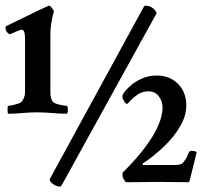

<svg xmlns="http://www.w3.org/2000/svg" viewBox="-25 -652 731 687"><path d="M3.9 -245.1Q2 -247.1 2 -260.7Q2 -273.4 3.9 -273.4Q11.7 -273.4 30.3 -278.3Q48.8 -283.2 53.7 -289.1Q64.5 -304.7 64.5 -321.3V-515.6Q64.5 -545.9 51.8 -545.9Q47.9 -545.9 9.8 -529.3Q5.9 -530.3 0.5 -536.6Q-4.9 -543 -4.9 -548.8V-557.6Q146.5 -631.8 150.4 -631.8H151.4Q154.3 -631.8 160.6 -623.5Q167 -615.2 168 -612.3Q155.3 -567.4 155.3 -529.3V-322.3Q155.3 -296.9 165 -287.1Q170.9 -281.2 188.5 -277.3Q206.1 -273.4 213.9 -273.4Q217.8 -273.4 217.8 -258.8Q217.8 -248 214.8 -245.1Q187.5 -245.1 161.1 -247.6Q134.8 -250 107.4 -250Q82 -250 55.7 -247.6Q29.3 -245.1 3.9 -245.1ZM534.2 -602.5 196.3 9.8Q192.4 15.6 190.4 15.6Q180.7 15.6 172.4 11.2Q164.1 6.8 159.2 2Q150.4 -7.8 153.3 -11.7L490.2 -628.9Q492.2 -631.8 496.1 -631.8Q513.7 -631.8 527.3 -618.2Q537.1 -607.4 534.2 -602.5ZM425.8 0Q410.2 -15.6 414.1 -34.2Q556.6 -176.8 556.6 -268.6Q556.6 -289.1 543.5 -307.1Q530.3 -325.2 505.9 -325.2Q484.4 -325.2 467.8 -314Q451.2 -302.7 441.4 -291.5Q431.6 -280.3 429.7 -280.3Q424.8 -280.3 418.9 -290Q413.1 -299.8 413.1 -305.7Q413.1 -310.5 414.1 -313.5Q421.9 -327.1 439.5 -343.3Q457 -359.4 481.9 -370.6Q506.8 -381.8 535.2 -381.8Q582 -381.8 611.8 -352.1Q641.6 -322.3 641.6 -274.4Q641.6 -237.3 619.1 -199.2Q596.7 -161.1 561.5 -127.4Q526.4 -93.8 486.3 -67.4Q484.4 -65.4 485.4 -63.5Q486.3 -61.5 488.3 -61.5H599.6Q610.4 -61.5 618.7 -63.5Q627 -65.4 631.8 -72.3Q639.6 -82 642.6 -87.9Q645.5 -93.8 649.4 -103.5Q652.3 -112.3 659.2 -112.3Q673.8 -112.3 678.7 -107.4L664.1 -47.9Q659.2 -26.4 655.8 -14.2Q652.3 -2 651.4 0L550.8 -1Z"/></svg>

Font: Crimson Text Bold
Style: Bold
Weight: 700
Designer: Sebastian Kosch
Foundry: Sebastian Kosch
Version: Version 1.10 July 1, 2025